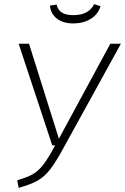

<svg xmlns="http://www.w3.org/2000/svg" viewBox="-20 -895 603 926"><path d="M291 -190Q251 -116 223 -79.5Q195 -43 161.5 -24Q128 -5 70 11L63 -26Q110 -39 137.5 -54.5Q165 -70 189 -101Q213 -132 246 -194H232L70 -684H120L264 -226L512 -684H563ZM221 -868 253 -873Q259 -846 279 -834Q299 -822 334 -822Q408 -822 434 -875L465 -865Q453 -826 417.5 -804Q382 -782 334 -782Q284 -782 254 -805.5Q224 -829 221 -868Z"/></svg>

Font: Fira Sans ExtraLight
Style: Italic
Weight: 275
Italic angle: -8°
Designer: Carrois Corporate & Edenspiekermann AG
Foundry: Carrois Corporate GbR & Edenspiekermann AG
Version: Version 4.203